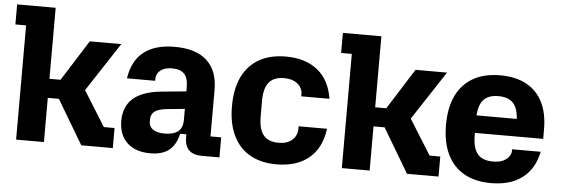

<svg xmlns="http://www.w3.org/2000/svg" viewBox="-47 -832 2875 983"><g transform="rotate(5 1390.5 -340.0)"><path d="M60 0V-587H5V-690H203V-325H260L392 -534H554L369 -252L371 -313L502 -103H557V0H395L260 -227H203V0Z M750 10Q674 10 631 -30.5Q588 -71 588 -143Q588 -216 634.5 -257.5Q681 -299 774 -309L907 -322V-232L817 -223Q773 -219 753.5 -204.5Q734 -190 734 -163V-151Q734 -125 755.5 -111Q777 -97 814 -97Q860 -97 883.5 -116Q907 -135 907 -173V-245V-261V-342Q907 -390 887 -411.5Q867 -433 825 -433Q796 -433 778 -424Q760 -415 751.5 -401.5Q743 -388 743 -372V-362H598Q612 -454 670 -499Q728 -544 828 -544Q937 -544 993.5 -492.5Q1050 -441 1050 -343V-103H1105V0H1014Q926 0 926 -88V-103H894Q881 -45 846 -17.5Q811 10 750 10Z M1399 10Q1319 10 1262.5 -22Q1206 -54 1176 -116Q1146 -178 1146 -267Q1146 -357 1176 -418.5Q1206 -480 1262.5 -512Q1319 -544 1399 -544Q1500 -544 1562.5 -494Q1625 -444 1640 -348H1495V-362Q1495 -377 1485.5 -393.5Q1476 -410 1455 -421.5Q1434 -433 1399 -433Q1347 -433 1322 -402.5Q1297 -372 1297 -307V-227Q1297 -162 1322 -131.5Q1347 -101 1399 -101Q1434 -101 1455 -113Q1476 -125 1485.5 -143Q1495 -161 1495 -178V-194H1641Q1628 -94 1565 -42Q1502 10 1399 10Z M1734 0V-587H1679V-690H1877V-325H1934L2066 -534H2228L2043 -252L2045 -313L2176 -103H2231V0H2069L1934 -227H1877V0Z M2501 10Q2420 10 2363 -22Q2306 -54 2276 -116Q2246 -178 2246 -267Q2246 -357 2276 -418.5Q2306 -480 2363 -512Q2420 -544 2501 -544Q2580 -544 2635 -514.5Q2690 -485 2719 -428Q2748 -371 2748 -287V-239H2337V-329H2700L2605 -275V-309Q2605 -376 2580 -406.5Q2555 -437 2501 -437Q2447 -437 2422 -406.5Q2397 -376 2397 -309V-228Q2397 -162 2422 -131.5Q2447 -101 2501 -101Q2536 -101 2556 -111.5Q2576 -122 2585 -136.5Q2594 -151 2594 -162V-172H2741Q2723 -83 2661.5 -36.5Q2600 10 2501 10Z"/></g></svg>

Font: Mozilla Headline ExtraLight
Style: Regular
Weight: 200
Designer: Studio DRAMA
Foundry: Studio DRAMA
Version: Version 1.000